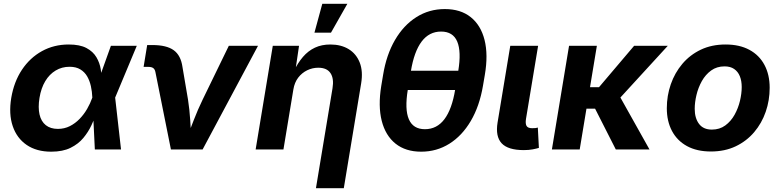

<svg xmlns="http://www.w3.org/2000/svg" viewBox="-20 -787 4109 1011"><path d="M249.7 11.7Q172.6 11.7 120.6 -23.7Q68.6 -59.2 47 -122.9Q25.3 -186.6 39.2 -271.3Q53.6 -356.8 95.7 -419.9Q137.8 -483 201.1 -517.9Q264.3 -552.7 341.7 -552.7Q400.4 -552.7 435.3 -534.1Q470.2 -515.4 487.6 -485.8Q505 -456.3 510.4 -422.9Q515.9 -389.6 516.1 -360.5H563.7L586.2 -274.4L617.3 0H479.4L466.1 -274.4Q464.9 -304.5 458.6 -333.2Q452.3 -361.8 439 -384.9Q425.6 -407.9 403 -421.6Q380.4 -435.4 346.4 -435.4Q305.7 -435.4 273 -415.7Q240.2 -396.1 218.3 -359.6Q196.3 -323 187.9 -271.4Q179.8 -220.7 188.2 -184.1Q196.6 -147.5 221.2 -127.9Q245.8 -108.3 284.8 -108.3Q319.1 -108.3 347.7 -122.8Q376.3 -137.3 399.1 -160.9Q422 -184.6 438.7 -213.5Q455.4 -242.5 465.6 -271.5L564 -545.9H700.3L585.7 -271.5L535.7 -191H488.2Q477.4 -161.9 461.3 -127.1Q445.1 -92.2 418.8 -60.5Q392.5 -28.8 351.5 -8.6Q310.6 11.7 249.7 11.7Z M880 0 798.3 -407.8Q795.5 -422 786.9 -428.4Q778.3 -434.8 761.6 -434.8H736.2L755 -549.8H782.6Q857 -549.8 894.7 -522.6Q932.3 -495.5 940.9 -433.9L970 -262.5Q978.2 -209.3 981.6 -155Q985.1 -100.6 988.3 -43.1H957.1Q979.6 -101 1000.5 -155.2Q1021.3 -209.3 1047.1 -262.5L1184.9 -545.9H1338.6L1046.9 0Z M1524.8 -316.1 1472.5 0H1326.1L1416.4 -545.9H1554.6L1534.5 -409.6H1525.7Q1547.9 -455.6 1575.3 -487.5Q1602.7 -519.3 1638.2 -536Q1673.8 -552.7 1719.3 -552.7Q1776.1 -552.7 1816.2 -528.1Q1856.3 -503.4 1874.3 -457.3Q1892.3 -411.3 1881.6 -347.2L1790.3 204.1H1643.6L1730.8 -321.7Q1739.4 -373 1720.4 -401.7Q1701.5 -430.4 1655.9 -430.4Q1625.2 -430.4 1597.4 -416.9Q1569.5 -403.3 1550.1 -378Q1530.8 -352.6 1524.8 -316.1ZM1635.8 -615.1 1677.1 -767.1H1809.1L1722.9 -615.1Z M2197.8 11.7Q2115.8 11.7 2062.8 -30.6Q2009.8 -73 1990 -150.8Q1970.3 -228.6 1987.6 -335L1997.2 -392.5Q2014.5 -498.5 2059.8 -576.3Q2105.1 -654.1 2172.3 -696.7Q2239.4 -739.3 2322.3 -739.3Q2405.4 -739.3 2458.6 -696.8Q2511.9 -654.3 2531.5 -576.5Q2551.1 -498.7 2532.9 -392.5L2523.1 -335Q2504.9 -228 2459 -150Q2413.1 -72.1 2346.2 -30.2Q2279.3 11.7 2197.8 11.7ZM2217.5 -106.7Q2280.5 -106.7 2320.2 -159.4Q2359.8 -212.1 2376.7 -315L2392.9 -412.6Q2409.8 -515.4 2387.6 -568.1Q2365.4 -620.8 2302.5 -620.8Q2239.8 -620.8 2200.1 -568.1Q2160.5 -515.4 2143.6 -412.6L2127.4 -315Q2110.3 -211.2 2132.9 -159Q2155.5 -106.7 2217.5 -106.7ZM2102.5 -313.2 2119.4 -414.4H2417.4L2400.4 -313.2Z M2738.4 3.4Q2654.8 3.4 2621.4 -32.6Q2588.1 -68.6 2600 -141.7L2666.9 -545.9H2813.5L2749.8 -161.8Q2745.6 -135.8 2752.7 -123.8Q2759.8 -111.9 2782.1 -111.9Q2793.9 -111.9 2800.6 -112.7Q2807.2 -113.6 2812 -115.3L2817.6 -8.3Q2806.1 -4.6 2785.3 -0.6Q2764.6 3.4 2738.4 3.4Z M3122.9 -545.9 3032.5 0H2886.1L2976.4 -545.9ZM3496.4 -545.9 3193.1 -214.9H3030.8L3049.3 -327.9H3134.2L3319.1 -545.9ZM3222.6 0 3110.7 -220.3 3234.4 -295.6 3400 0Z M3723.4 10.7Q3649.6 10.7 3597.7 -17.6Q3545.9 -45.8 3518.5 -97.2Q3491.2 -148.5 3491.2 -217.2Q3491.2 -283 3512.1 -343.2Q3533 -403.4 3572.9 -450.7Q3612.9 -498 3670.2 -525.4Q3727.5 -552.7 3800.6 -552.7Q3874.2 -552.7 3926.1 -524.6Q3978.1 -496.5 4005.4 -445.1Q4032.8 -393.8 4032.8 -324.6Q4032.8 -258.7 4012 -198.5Q3991.2 -138.2 3951.2 -91.1Q3911.2 -43.9 3853.9 -16.6Q3796.5 10.7 3723.4 10.7ZM3728.5 -104.6Q3769.3 -104.6 3799.1 -126.5Q3828.8 -148.3 3848 -182.7Q3867.1 -217.1 3876.4 -256Q3885.6 -294.9 3885.6 -328.7Q3885.6 -361.5 3875.6 -385.9Q3865.6 -410.3 3845.6 -423.9Q3825.7 -437.5 3795.3 -437.5Q3754.5 -437.5 3724.7 -415.9Q3694.9 -394.3 3675.7 -360.1Q3656.6 -325.8 3647.4 -287.1Q3638.1 -248.3 3638.1 -214Q3638.1 -165.1 3660.7 -134.9Q3683.2 -104.6 3728.5 -104.6Z"/></svg>

Font: Inter Variable
Style: Italic
Weight: 400
Italic angle: -9.39999°
Designer: Rasmus Andersson
Foundry: rsms
Version: Version 4.001;git-9221beed3